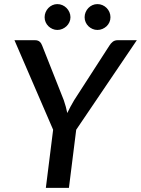

<svg xmlns="http://www.w3.org/2000/svg" viewBox="-20 -916 687 936"><path d="M351.5 -283.5 316 0H203.5L239 -283.5L50.5 -720H150.5Q165 -720 173.2 -712.8Q181.5 -705.5 185.5 -694L291 -427.5Q302 -395.5 308 -365Q315 -380 323.2 -395.2Q331.5 -410.5 341.5 -427.5L513.5 -694Q519.5 -704 529.2 -712Q539 -720 553.5 -720H647ZM323.5 -832Q323.5 -819 318.2 -807.8Q313 -796.5 304.2 -788.2Q295.5 -780 284 -775Q272.5 -770 259.5 -770Q247 -770 235.8 -775Q224.5 -780 216 -788.2Q207.5 -796.5 202.5 -807.8Q197.5 -819 197.5 -832Q197.5 -845 202.5 -856.8Q207.5 -868.5 216 -877.2Q224.5 -886 235.8 -891Q247 -896 259.5 -896Q272.5 -896 284 -891Q295.5 -886 304.2 -877.2Q313 -868.5 318.2 -856.8Q323.5 -845 323.5 -832ZM518.5 -832Q518.5 -819 513.5 -807.8Q508.5 -796.5 499.8 -788.2Q491 -780 479.5 -775Q468 -770 455 -770Q442 -770 430.8 -775Q419.5 -780 411 -788.2Q402.5 -796.5 397.5 -807.8Q392.5 -819 392.5 -832Q392.5 -845 397.5 -856.8Q402.5 -868.5 411 -877.2Q419.5 -886 430.8 -891Q442 -896 455 -896Q468 -896 479.5 -891Q491 -886 499.8 -877.2Q508.5 -868.5 513.5 -856.8Q518.5 -845 518.5 -832Z"/></svg>

Font: Lato SemiBold
Style: Italic
Weight: 600
Italic angle: -7°
Designer: Lukasz Dziedzic with Adam Twardoch and Botio Nikoltchev
Foundry: tyPoland Lukasz Dziedzic
Version: Version 2.015; 2015-08-06; http://www.latofonts.com/